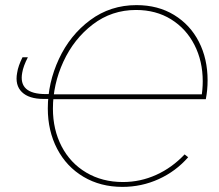

<svg xmlns="http://www.w3.org/2000/svg" viewBox="-20 -725 857 751"><path d="M47 -440Q49 -454 54.5 -469.5Q60 -485 68 -501H89Q71 -466 67 -441Q59 -399 82 -378Q105 -357 159 -357H181L178 -338H151Q93 -338 65.5 -365Q38 -392 47 -440ZM179 -337 182 -356H775L780 -337ZM774 -337 767 -340Q773 -375 773 -407Q773 -486 740.5 -549.5Q708 -613 649 -649.5Q590 -686 512 -686Q417 -686 343 -629.5Q269 -573 228 -484Q187 -395 187 -300Q187 -218 221 -152.5Q255 -87 317.5 -50Q380 -13 461 -13Q529 -13 591 -41Q653 -69 702 -121L716 -110Q668 -55 601 -24.5Q534 6 459 6Q373 6 306.5 -33.5Q240 -73 203.5 -143Q167 -213 167 -301Q167 -401 210.5 -494.5Q254 -588 333 -646.5Q412 -705 514 -705Q598 -705 661 -666.5Q724 -628 758 -561.5Q792 -495 792 -411Q792 -372 785 -337Z"/></svg>

Font: Fixel Italic Variable Display Thin
Style: Italic
Weight: 100
Italic angle: -10°
Designer: AlfaBravo + MacPaw
Foundry: Kyrylo Tkachov, Marchela Mozhyna, Serhii Makarenko, Maria Weinstein, Zakhar Kryvoshyya
Version: Version 1.210;Glyphs 3.2 (3217)